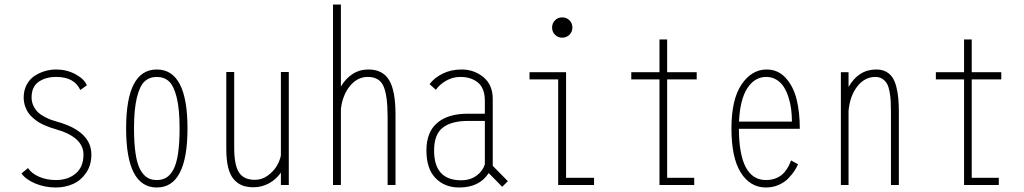

<svg xmlns="http://www.w3.org/2000/svg" viewBox="-20 -820 4540 851"><path d="M227 11Q179.5 11 137.5 -6.2Q95.5 -23.5 75 -51L104 -75Q121 -50 154.5 -36Q188 -22 228 -22Q281.5 -22 315.8 -51.2Q350 -80.5 350 -135Q350 -213 225 -248Q213.5 -251.5 205.5 -254Q197.5 -256.5 181.5 -263.2Q165.5 -270 154 -276.8Q142.5 -283.5 128.8 -295Q115 -306.5 106 -319.2Q97 -332 91 -350Q85 -368 85 -388Q85 -420 98.5 -445Q112 -470 133.8 -484Q155.5 -498 179.8 -505Q204 -512 229 -512Q275.5 -512 314.5 -491Q353.5 -470 365 -442L336 -421Q309.5 -479 229 -479Q182 -479 151 -457.2Q120 -435.5 120 -388Q120 -367 128.8 -349.8Q137.5 -332.5 149 -321.8Q160.5 -311 178 -302Q195.5 -293 206.5 -289Q217.5 -285 232 -281Q385 -238.5 385 -135Q385 -88 361.8 -54Q338.5 -20 303.5 -4.5Q268.5 11 227 11Z M539 -251Q539 -512 675 -512Q811 -512 811 -251Q811 11 675 11Q539 11 539 -251ZM776 -251Q776 -336.5 763.2 -388Q750.5 -439.5 729 -459.2Q707.5 -479 675 -479Q642.5 -479 621 -459.2Q599.5 -439.5 586.8 -388Q574 -336.5 574 -251Q574 -185.5 580.8 -140Q587.5 -94.5 601.2 -69Q615 -43.5 632.8 -32.8Q650.5 -22 675 -22Q699.5 -22 717.2 -32.8Q735 -43.5 748.8 -69Q762.5 -94.5 769.2 -140Q776 -185.5 776 -251Z M1104 10Q1075 10 1053.8 1.8Q1032.5 -6.5 1016 -25.5Q999.5 -44.5 991.2 -78.2Q983 -112 983 -161V-501H1018V-166Q1018 -89 1039 -56Q1060 -23 1110 -23Q1141.5 -23 1167.8 -42.5Q1194 -62 1207.5 -85.8Q1221 -109.5 1225 -131.5V-501H1260V0H1225V-55Q1204 -24.5 1171.8 -7.2Q1139.5 10 1104 10Z M1456 0V-800H1491V-436.5Q1511.5 -471.5 1542.5 -491.8Q1573.5 -512 1613 -512Q1676 -512 1704.5 -465.2Q1733 -418.5 1733 -312V0H1698V-302Q1698 -396 1680 -437.5Q1662 -479 1610 -479Q1564.5 -479 1531.8 -439.8Q1499 -400.5 1491 -338V0Z M2206 8 2146 -53Q2105.5 11 2015 11Q1950.5 11 1910.2 -30.8Q1870 -72.5 1870 -153Q1870 -234.5 1917.8 -275.2Q1965.5 -316 2053 -316H2129V-373Q2129 -428.5 2098.8 -453.8Q2068.5 -479 2020 -479Q1986.5 -479 1957 -462Q1927.5 -445 1912 -422L1884 -447Q1904.5 -475 1941.8 -493.5Q1979 -512 2026 -512Q2081 -512 2122.5 -478.2Q2164 -444.5 2164 -381V-85L2231 -17ZM2024 -21Q2064 -21 2091.8 -41.2Q2119.5 -61.5 2129 -91.5V-284H2054Q1980.5 -284 1942.2 -254Q1904 -224 1904 -153Q1904 -21 2024 -21Z M2504 -666Q2491 -653 2472 -653Q2453 -653 2440 -666Q2427 -679 2427 -698Q2427 -717 2440 -730Q2453 -743 2472 -743Q2491 -743 2504 -730Q2517 -717 2517 -698Q2517 -679 2504 -666ZM2489 -32H2613V0H2454V-468H2327V-500H2489Z M2937 -32H3057V0H2903V-468H2778V-500H2903V-645H2937V-500H3068V-468H2937Z M3517 -92Q3511.5 -78.5 3501.8 -63.5Q3492 -48.5 3475.2 -30.5Q3458.5 -12.5 3432.2 -0.8Q3406 11 3375 11Q3305 11 3263.5 -54.8Q3222 -120.5 3222 -251Q3222 -380 3267 -446Q3312 -512 3378 -512Q3428.5 -512 3462.5 -474.5Q3496.5 -437 3510.8 -379.8Q3525 -322.5 3525 -249H3255Q3256 -22 3375 -22Q3401.5 -22 3422.8 -31.5Q3444 -41 3456.5 -56.2Q3469 -71.5 3475.5 -84Q3482 -96.5 3486 -109ZM3376 -479Q3325 -479 3292.5 -429.2Q3260 -379.5 3255.5 -281H3490Q3490 -310 3486.5 -337Q3483 -364 3474.5 -390.2Q3466 -416.5 3453.2 -436Q3440.5 -455.5 3420.8 -467.2Q3401 -479 3376 -479Z M3707 0V-500H3741V-434.5Q3785 -512 3864 -512Q3888.5 -512 3906.2 -502.8Q3924 -493.5 3935 -477.5Q3946 -461.5 3952.5 -436.5Q3959 -411.5 3961.5 -384.5Q3964 -357.5 3964 -322V0H3929V-321Q3929 -350.5 3928 -370.5Q3927 -390.5 3923 -412.8Q3919 -435 3911.8 -448.2Q3904.5 -461.5 3891.5 -470.2Q3878.5 -479 3860 -479Q3812.5 -479 3779.8 -437Q3747 -395 3741 -328.5V0Z M4287 -32H4407V0H4253V-468H4128V-500H4253V-645H4287V-500H4418V-468H4287Z"/></svg>

Font: League Mono Condensed Thin
Style: Regular
Weight: 100
Width: 1
Designer: Tyler Finck
Foundry: The League of Moveable Type / Tyler Finck
Version: Version 2.210